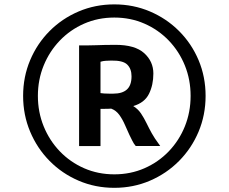

<svg xmlns="http://www.w3.org/2000/svg" viewBox="-20 -918 1068 897"><path d="M88 -470Q88 -559 120.8 -636.8Q153.5 -714.5 211.8 -773Q270 -831.5 347.5 -864.5Q425 -897.5 514 -897.5Q603 -897.5 680.5 -864.5Q758 -831.5 816.5 -773Q875 -714.5 907.8 -636.8Q940.5 -559 940.5 -470Q940.5 -381 907.8 -303Q875 -225 816.5 -166Q758 -107 680.5 -73.8Q603 -40.5 514 -40.5Q425 -40.5 347.5 -73.8Q270 -107 211.8 -166Q153.5 -225 120.8 -303Q88 -381 88 -470ZM157 -470Q157 -394.5 184 -328Q211 -261.5 259.5 -211Q308 -160.5 373 -132Q438 -103.5 514 -103.5Q590 -103.5 655 -132Q720 -160.5 768.5 -211Q817 -261.5 843.8 -328Q870.5 -394.5 870.5 -470Q870.5 -545.5 843.8 -611.8Q817 -678 768.5 -728.5Q720 -779 655 -807.5Q590 -836 514 -836Q438 -836 373 -807.5Q308 -779 259.5 -728.5Q211 -678 184 -611.8Q157 -545.5 157 -470ZM349.5 -235.5V-706Q360.5 -706 371.2 -706Q382 -706 392.5 -706Q411.5 -706 430 -706.8Q448.5 -707.5 470 -708Q491.5 -708.5 520 -708.5Q610.5 -708.5 653.5 -669.8Q696.5 -631 696.5 -574.5Q696.5 -521 676 -479.5Q655.5 -438 602.5 -422.5Q624.5 -409 638.8 -387.8Q653 -366.5 664.8 -342.2Q676.5 -318 689 -295.5Q696 -283 704 -270.8Q712 -258.5 728.5 -236H614Q604.5 -247 598.5 -259.8Q592.5 -272.5 584.5 -288Q574.5 -309 563.8 -334.2Q553 -359.5 537.8 -380.8Q522.5 -402 499.5 -410.5Q495.5 -410 486.8 -409.8Q478 -409.5 468 -409.5Q458 -409.5 449.5 -409.5V-235.5ZM449.5 -483Q456.5 -482 467.5 -481.2Q478.5 -480.5 489.8 -480.5Q501 -480.5 509.5 -480.5Q551.5 -480.5 573 -500Q594.5 -519.5 594.5 -561.5Q594.5 -596.5 574.5 -616.2Q554.5 -636 500 -635Q486 -634.5 474.2 -634Q462.5 -633.5 449.5 -629.5Z"/></svg>

Font: Merriweather Sans SemiBold
Style: Italic
Weight: 600
Italic angle: -7.5°
Designer: Eben Sorkin
Foundry: Eben Sorkin
Version: Version 2.001